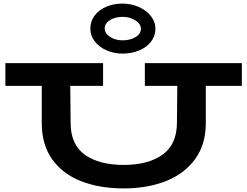

<svg xmlns="http://www.w3.org/2000/svg" viewBox="-20 -1038 1379 1071"><path d="M1329 -559H1128V-351Q1128 -232 1068 -150Q1008 -68 904.5 -27.5Q801 13 670 13Q535 13 432 -27.5Q329 -68 271 -149.5Q213 -231 213 -351V-559H10V-686H555V-559H372L374 -349Q375 -230 454.5 -174Q534 -118 670 -118Q805 -118 885.5 -174.5Q966 -231 967 -352L969 -559H788V-686H1329ZM484 -879Q484 -920 508 -951.5Q532 -983 573 -1000.5Q614 -1018 664 -1018Q712 -1018 754.5 -999Q797 -980 822 -948Q847 -916 847 -878Q847 -837 822 -805Q797 -773 755 -756Q713 -739 664 -739Q615 -739 573.5 -757.5Q532 -776 508 -808Q484 -840 484 -879ZM766 -878Q766 -904 735.5 -924Q705 -944 664 -944Q622 -944 593 -925.5Q564 -907 564 -879Q564 -852 593.5 -832.5Q623 -813 664 -813Q706 -813 736 -831Q766 -849 766 -878Z"/></svg>

Font: BioRhyme Expanded ExtraBold
Style: Regular
Weight: 800
Width: 7
Designer: Aoife Mooney
Foundry: Aoife Mooney Type
Version: Version 1.001